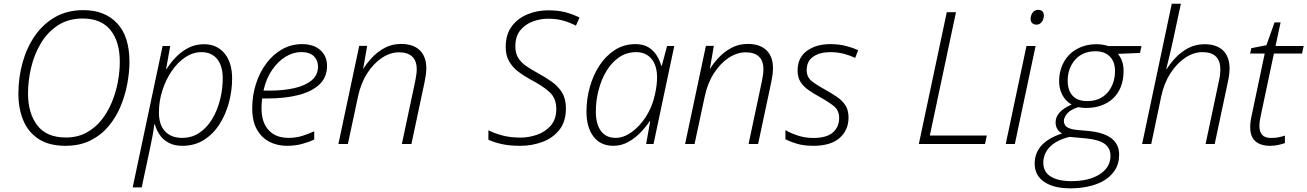

<svg xmlns="http://www.w3.org/2000/svg" viewBox="-20 -780 7082 1040"><path d="M335 9.8Q245.6 9.8 189.2 -27.1Q132.8 -64 106.2 -127.9Q79.6 -191.9 79.6 -272.5Q79.6 -358.4 101.8 -439.5Q124 -520.5 168.2 -585Q212.4 -649.4 278.3 -687.3Q344.2 -725.1 432.1 -725.1Q546.9 -725.1 614 -654.3Q681.2 -583.5 681.2 -444.8Q681.2 -388.2 669.4 -325.4Q657.7 -262.7 632.8 -203.1Q607.9 -143.6 567.4 -95.5Q526.9 -47.4 469.2 -18.8Q411.6 9.8 335 9.8ZM336.9 -35.2Q398.9 -35.2 446.8 -60.8Q494.6 -86.4 529.1 -129.4Q563.5 -172.4 585.7 -226.1Q607.9 -279.8 618.4 -336.4Q628.9 -393.1 628.9 -445.3Q628.9 -554.7 578.4 -617.2Q527.8 -679.7 428.2 -679.7Q350.6 -679.7 294.4 -643.3Q238.3 -606.9 202.1 -546.9Q166 -486.8 148.9 -415.3Q131.8 -343.8 131.8 -273.9Q131.8 -166.5 182.1 -100.8Q232.4 -35.2 336.9 -35.2Z M698.7 234.9 860.8 -530.8H901.9L879.9 -406.7H882.8Q903.3 -439.9 932.9 -470.5Q962.4 -501 1000.5 -520.8Q1038.6 -540.5 1085 -540.5Q1154.8 -540.5 1196 -491Q1237.3 -441.4 1237.3 -354.5Q1237.3 -289.1 1220 -224.4Q1202.6 -159.7 1168.7 -106.7Q1134.8 -53.7 1084.5 -22Q1034.2 9.8 967.8 9.8Q922.9 9.8 892.6 -7.1Q862.3 -23.9 844.5 -50.5Q826.7 -77.1 818.8 -106.4H815.9Q812.5 -79.1 806.6 -46.4Q800.8 -13.7 794.9 12.7L747.6 234.9ZM966.3 -33.2Q1020 -33.2 1061 -61.3Q1102.1 -89.4 1129.9 -136.2Q1157.7 -183.1 1172.1 -240.2Q1186.5 -297.4 1186.5 -355.5Q1186.5 -422.4 1156.5 -460Q1126.5 -497.6 1070.8 -497.6Q1025.9 -497.6 984.6 -470.5Q943.4 -443.4 911.1 -396.7Q878.9 -350.1 859.9 -291.5Q840.8 -232.9 840.8 -170.4Q840.8 -103.5 874.3 -68.4Q907.7 -33.2 966.3 -33.2Z M1534.2 9.8Q1481.4 9.8 1439 -12.2Q1396.5 -34.2 1371.3 -79.1Q1346.2 -124 1346.2 -192.9Q1346.2 -262.2 1366.2 -325Q1386.2 -387.7 1422.4 -436.3Q1458.5 -484.9 1507.8 -512.9Q1557.1 -541 1616.2 -541Q1679.2 -541 1715.3 -508.5Q1751.5 -476.1 1751.5 -422.9Q1751.5 -362.3 1711.2 -323.5Q1670.9 -284.7 1598.1 -265.6Q1525.4 -246.6 1427.2 -246.6H1399.9Q1398.4 -236.8 1397.5 -222.4Q1396.5 -208 1396.5 -194.3Q1396.5 -116.7 1435.1 -75Q1473.6 -33.2 1543 -33.2Q1584 -33.2 1618.2 -44.2Q1652.3 -55.2 1682.1 -68.8V-24.4Q1654.3 -10.7 1616.7 -0.5Q1579.1 9.8 1534.2 9.8ZM1407.2 -289.1H1439.9Q1514.6 -289.1 1574 -302.5Q1633.3 -315.9 1668 -344.7Q1702.6 -373.5 1702.6 -419.4Q1702.6 -453.6 1679.7 -475.8Q1656.7 -498 1611.8 -498Q1569.3 -498 1528.1 -473.4Q1486.8 -448.7 1454.3 -402.1Q1421.9 -355.5 1407.2 -289.1Z M1813 0 1925.8 -531.7H1968.8L1947.3 -408.2H1948.7Q1966.3 -437 1995.1 -468Q2023.9 -499 2063.5 -520.5Q2103 -542 2152.8 -542Q2217.8 -542 2253.4 -508.1Q2289.1 -474.1 2289.1 -410.6Q2289.1 -392.6 2286.4 -373Q2283.7 -353.5 2279.8 -335.4L2208.5 0H2156.7L2229.5 -342.3Q2237.3 -380.4 2237.3 -404.3Q2237.3 -451.2 2212.4 -473.9Q2187.5 -496.6 2141.6 -496.6Q2094.2 -496.6 2049.1 -466.8Q2003.9 -437 1969.2 -383.3Q1934.6 -329.6 1919.4 -257.8L1864.3 0Z M2799.8 9.8Q2739.7 9.8 2699.2 0.7Q2658.7 -8.3 2625.5 -22.9V-74.2Q2658.7 -57.6 2701.7 -46.1Q2744.6 -34.7 2800.3 -34.7Q2844.7 -34.7 2889.4 -50.3Q2934.1 -65.9 2963.6 -99.9Q2993.2 -133.8 2993.2 -189.9Q2993.2 -248 2956.1 -281.7Q2918.9 -315.4 2852.1 -350.1Q2816.9 -369.1 2786.6 -392.3Q2756.3 -415.5 2737.8 -447.8Q2719.2 -480 2719.2 -525.4Q2719.2 -594.2 2752.7 -638.2Q2786.1 -682.1 2838.6 -703.1Q2891.1 -724.1 2949.2 -724.1Q3003.9 -724.1 3043 -713.6Q3082 -703.1 3119.1 -685.1L3099.6 -641.1Q3064.5 -659.2 3028.6 -668.9Q2992.7 -678.7 2948.2 -678.7Q2908.7 -678.7 2867.7 -664.3Q2826.7 -649.9 2799.1 -616.9Q2771.5 -584 2771.5 -528.8Q2771.5 -491.2 2787.1 -466.3Q2802.7 -441.4 2829.1 -423.1Q2855.5 -404.8 2887.7 -387.2Q2932.6 -362.8 2968.3 -337.6Q3003.9 -312.5 3024.7 -278.3Q3045.4 -244.1 3045.4 -192.9Q3045.4 -121.1 3009.8 -76.4Q2974.1 -31.7 2917.7 -11Q2861.3 9.8 2799.8 9.8Z M3302.2 9.8Q3233.4 9.8 3195.1 -39.8Q3156.7 -89.4 3156.7 -176.3Q3156.7 -242.7 3174.6 -307.4Q3192.4 -372.1 3226.8 -424.8Q3261.2 -477.5 3310.5 -509.3Q3359.9 -541 3422.9 -541Q3465.3 -541 3493.4 -523.2Q3521.5 -505.4 3537.8 -478.5Q3554.2 -451.7 3561.5 -424.3H3564.9L3593.3 -530.8H3632.3L3520 0H3480L3502 -124H3499.5Q3480 -94.2 3450.4 -63.2Q3420.9 -32.2 3383.3 -11.2Q3345.7 9.8 3302.2 9.8ZM3315.4 -33.2Q3357.4 -33.2 3400.6 -63.7Q3443.8 -94.2 3478 -146.7Q3512.2 -199.2 3526.9 -265.1Q3533.7 -294.9 3536.4 -317.9Q3539.1 -340.8 3539.1 -360.4Q3539.1 -424.8 3508.8 -461.2Q3478.5 -497.6 3425.8 -497.6Q3374.5 -497.6 3334 -470Q3293.5 -442.4 3265.4 -396Q3237.3 -349.6 3222.4 -292.2Q3207.5 -234.9 3207.5 -175.8Q3207.5 -108.4 3234.9 -70.8Q3262.2 -33.2 3315.4 -33.2Z M3690.9 0 3803.7 -531.7H3846.7L3825.2 -408.2H3826.7Q3844.2 -437 3873 -468Q3901.9 -499 3941.4 -520.5Q3981 -542 4030.8 -542Q4095.7 -542 4131.3 -508.1Q4167 -474.1 4167 -410.6Q4167 -392.6 4164.3 -373Q4161.6 -353.5 4157.7 -335.4L4086.4 0H4034.7L4107.4 -342.3Q4115.2 -380.4 4115.2 -404.3Q4115.2 -451.2 4090.3 -473.9Q4065.4 -496.6 4019.5 -496.6Q3972.2 -496.6 3927 -466.8Q3881.8 -437 3847.2 -383.3Q3812.5 -329.6 3797.4 -257.8L3742.2 0Z M4385.3 9.8Q4334 9.8 4296.4 -1.5Q4258.8 -12.7 4234.4 -25.9V-75.2Q4262.2 -58.6 4301.8 -45.7Q4341.3 -32.7 4384.8 -32.7Q4458 -32.7 4491.7 -62.7Q4525.4 -92.8 4525.4 -140.1Q4525.4 -182.6 4496.1 -205.8Q4466.8 -229 4420.9 -254.4Q4386.2 -273.4 4358.9 -292.7Q4331.5 -312 4315.9 -336.7Q4300.3 -361.3 4300.3 -397Q4300.3 -468.3 4350.8 -504.6Q4401.4 -541 4477.1 -541Q4524.4 -541 4562.5 -531Q4600.6 -521 4628.4 -508.3L4612.3 -466.3Q4586.4 -479 4551.8 -488.3Q4517.1 -497.6 4476.6 -497.6Q4421.4 -497.6 4385.5 -473.4Q4349.6 -449.2 4349.6 -399.9Q4349.6 -362.3 4377.4 -340.3Q4405.3 -318.4 4452.1 -293Q4484.9 -274.4 4513.2 -255.4Q4541.5 -236.3 4558.8 -210.2Q4576.2 -184.1 4576.2 -143.6Q4576.2 -75.2 4528.1 -32.7Q4480 9.8 4385.3 9.8Z M4957 0 5108.4 -713.9H5158.2L5016.6 -45.9H5325.2L5315.4 0Z M5595.2 -646.5Q5580.6 -646.5 5571.5 -654.5Q5562.5 -662.6 5562.5 -677.7Q5562.5 -695.8 5573 -711.2Q5583.5 -726.6 5603.5 -726.6Q5619.6 -726.6 5627 -717.8Q5634.3 -709 5634.3 -696.3Q5634.3 -676.3 5623 -661.4Q5611.8 -646.5 5595.2 -646.5ZM5427.7 0 5540 -530.8H5589.4L5477.1 0Z M5777.8 240.2Q5687.5 240.2 5636 205.1Q5584.5 169.9 5584.5 106Q5584.5 -8.8 5732.9 -57.1Q5697.8 -77.1 5697.8 -117.7Q5697.8 -175.8 5784.7 -213.9Q5751 -232.4 5733.4 -267.6Q5715.8 -302.7 5716.8 -343.8Q5717.8 -390.6 5734.9 -428.7Q5752 -466.8 5782.2 -493.2Q5808.6 -515.6 5843.3 -528.1Q5877.9 -540.5 5919.4 -540.5Q5952.6 -540.5 5983.9 -530.3H6163.1L6154.8 -493.2L6035.2 -488.3Q6067.9 -450.2 6065.9 -389.6Q6064 -298.8 6008.3 -246.1Q5982.4 -222.2 5945.8 -208.7Q5909.2 -195.3 5862.3 -195.3Q5840.3 -195.3 5821.3 -199.7Q5778.8 -186.5 5760.7 -165.3Q5742.7 -144 5742.7 -125Q5742.7 -106.4 5755.4 -94.7Q5772 -80.1 5814 -76.2L5873.5 -70.8Q6042 -55.2 6042 57.6Q6042 108.4 6017.3 144.5Q5992.7 180.7 5951.2 203.1Q5915.5 221.7 5870.8 231Q5826.2 240.2 5777.8 240.2ZM5868.2 -232.4Q5938.5 -232.4 5978.3 -277.6Q6018.1 -322.8 6019.5 -391.1Q6021 -443.8 5992.2 -473.1Q5963.9 -502.4 5914.6 -502.4Q5845.2 -502.4 5804.7 -457.5Q5764.2 -412.6 5763.2 -344.2Q5762.7 -297.9 5782.7 -270.5Q5809.6 -232.4 5868.2 -232.4ZM5782.7 201.2Q5873.5 201.2 5929.2 168.5Q5995.1 130.9 5995.1 63.5Q5995.1 28.8 5973.6 7.8Q5956.5 -9.3 5926.5 -18.3Q5896.5 -27.3 5854 -31.2L5772.5 -38.6Q5700.2 -20 5665.8 16.6Q5631.3 53.2 5631.3 101.6Q5631.3 151.9 5671.9 176.5Q5712.4 201.2 5782.7 201.2Z M6166.5 0 6327.1 -759.8H6376.5L6333.5 -559.6Q6325.7 -522 6315.9 -482.4Q6306.2 -442.9 6297.4 -406.7H6300.3Q6318.4 -436 6347.4 -467Q6376.5 -498 6416 -519.3Q6455.6 -540.5 6504.9 -540.5Q6568.8 -540.5 6604.5 -507.1Q6640.1 -473.6 6640.1 -408.2Q6640.1 -392.1 6637.7 -373.8Q6635.3 -355.5 6630.9 -335.9L6559.6 0H6510.3L6582.5 -341.8Q6586.9 -360.4 6588.6 -375.5Q6590.3 -390.6 6590.3 -402.8Q6590.3 -497.6 6493.7 -497.6Q6445.8 -497.6 6400.4 -467.5Q6355 -437.5 6320.1 -383.5Q6285.2 -329.6 6270 -257.8L6215.8 0Z M6859.4 9.8Q6808.1 9.8 6780 -14.9Q6752 -39.6 6752 -91.3Q6752 -121.1 6759.8 -154.3L6830.6 -490.2H6751.5L6757.8 -519L6839.8 -535.2L6883.8 -658.7H6916.5L6889.2 -530.8H7041.5L7032.7 -490.2H6880.4L6809.6 -155.8Q6801.8 -122.6 6801.8 -96.7Q6801.8 -66.9 6816.7 -49.8Q6831.5 -32.7 6865.2 -32.7Q6886.7 -32.7 6904.5 -36.1Q6922.4 -39.6 6939.9 -45.4V-4.9Q6925.3 0.5 6904.3 5.1Q6883.3 9.8 6859.4 9.8Z"/></svg>

Font: Open Sans Light
Style: Italic
Weight: 300
Italic angle: -12°
Designer: Monotype Design Team
Foundry: Monotype Imaging Inc.
Version: Version 3.003; ttfautohint (v1.8.4)